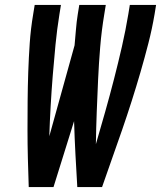

<svg xmlns="http://www.w3.org/2000/svg" viewBox="-20 -755 650 775"><path d="M96 0Q94 -58 92.5 -115.5Q91 -173 91 -231Q91 -289 91.5 -347Q92 -405 94 -463.5Q96 -522 100 -580.5Q104 -639 114 -698L120 -735H226L220 -698Q210 -636 204 -574.5Q198 -513 193 -451Q188 -389 184.5 -327.5Q181 -266 179 -205L281 -572Q284 -603 286.5 -635Q289 -667 294 -698L300 -735H407L401 -698Q390 -632 384.5 -566Q379 -500 376 -434.5Q373 -369 370.5 -303.5Q368 -238 367 -173Q386 -238 404.5 -303.5Q423 -369 440 -435Q457 -501 472 -566.5Q487 -632 498 -698L504 -735H610L604 -698Q594 -639 579 -580.5Q564 -522 547 -463.5Q530 -405 511.5 -347Q493 -289 473 -231Q453 -173 432.5 -115.5Q412 -58 392 0H292Q288 -66 284.5 -132.5Q281 -199 279 -266L196 0Z"/></svg>

Font: Iosevka Extended Oblique
Style: Bold
Weight: 700
Width: 7
Italic angle: -9°
Monospace: yes
Designer: Belleve Invis
Foundry: Belleve Invis
Version: Version 32.5.0; ttfautohint (v1.8.4)